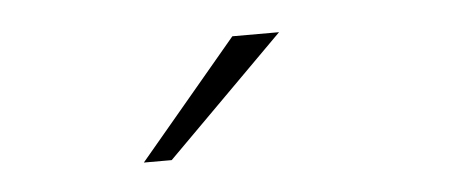

<svg xmlns="http://www.w3.org/2000/svg" viewBox="-27 -741 503 213"><g transform="rotate(-5 225.0 -634.5)"><path d="M126.5 -569 236.5 -700H288.5L157.5 -569Z"/></g></svg>

Font: Trispace Condensed Thin
Style: Regular
Weight: 100
Width: 3
Designer: Tyler Finck
Foundry: Etcetera Type Company
Version: Version 1.210; ttfautohint (v1.8.3)